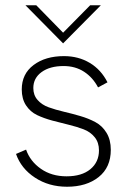

<svg xmlns="http://www.w3.org/2000/svg" viewBox="-20 -710 496 737"><path d="M222.2 -543.5 77.6 -689.9H119.1L222.2 -584.5L326.2 -689.9H367.2ZM237.3 6.8Q167.5 6.8 114.3 -28.1Q61 -63 41.5 -119.1L80.1 -135.7Q95.7 -90.8 137 -62Q178.2 -33.2 235.4 -33.2Q293.9 -33.2 326.9 -60.5Q359.9 -87.9 359.9 -132.8Q359.9 -163.1 343.5 -183.3Q327.1 -203.6 301 -213.6Q274.9 -223.6 243.4 -231.2Q211.9 -238.8 180.2 -247.3Q148.4 -255.9 122.3 -268.3Q96.2 -280.8 79.8 -305.7Q63.5 -330.6 63.5 -366.7Q63.5 -426.3 108.9 -460.4Q154.3 -494.6 225.6 -494.6Q281.2 -494.6 324.7 -468.5Q368.2 -442.4 392.6 -394L356.4 -374.5Q336.4 -412.6 302.7 -434.6Q269 -456.5 224.1 -456.5Q171.4 -456.5 139.6 -433.3Q107.9 -410.2 107.9 -372.1Q107.9 -344.7 124.3 -326.2Q140.6 -307.6 167 -298.1Q193.4 -288.6 224.9 -281.2Q256.3 -273.9 288.1 -264.6Q319.8 -255.4 346.2 -241.2Q372.6 -227.1 388.9 -200.2Q405.3 -173.3 405.3 -134.8Q405.3 -67.4 358.6 -30.3Q312 6.8 237.3 6.8Z"/></svg>

Font: HK Grotesk Light Legacy
Style: Regular
Weight: 300
Designer: Alfredo Marco Pradil
Foundry: Hanken Design Co.
Version: Version 2.022;PS 002.022;hotconv 1.0.88;makeotf.lib2.5.64775